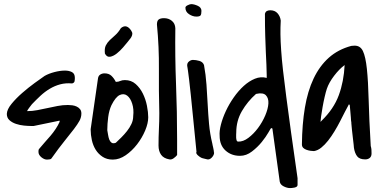

<svg xmlns="http://www.w3.org/2000/svg" viewBox="-20 -787 1883 948"><path d="M169.9 -37.1Q169.9 -42 170.4 -45.9Q170.9 -49.8 174.8 -53.7Q186.5 -68.4 201.2 -84.5Q215.8 -100.6 229.5 -116.7Q243.2 -132.8 254.9 -150.4Q266.6 -168 274.4 -185.5V-191.4L146.5 -165H131.8Q118.2 -165 98.1 -167Q78.1 -168.9 59.1 -175.3Q40 -181.6 26.9 -193.4Q13.7 -205.1 13.7 -224.6Q14.6 -247.1 37.1 -274.4Q59.6 -301.8 89.8 -328.1Q120.1 -354.5 150.9 -377Q181.6 -399.4 200.2 -412.1Q220.7 -423.8 249 -431.2Q277.3 -438.5 300.8 -438.5Q320.3 -438.5 335 -431.2Q349.6 -423.8 349.6 -402.3Q349.6 -393.6 348.1 -385.7Q346.7 -377.9 335.9 -375Q304.7 -377.9 277.3 -370.6Q250 -363.3 225.6 -348.6Q201.2 -334 179.7 -314Q158.2 -293.9 137.7 -272.5Q131.8 -265.6 123 -253.4Q114.3 -241.2 114.3 -239.3V-238.3Q139.6 -238.3 164.6 -243.2Q189.5 -248 214.4 -253.4Q239.3 -258.8 264.2 -263.7Q289.1 -268.6 315.4 -268.6Q325.2 -268.6 336.9 -267.1Q348.6 -265.6 358.9 -260.7Q369.1 -255.9 375.5 -247.6Q381.8 -239.3 381.8 -226.6Q381.8 -208 372.6 -190.9Q363.3 -173.8 345.2 -149.9Q327.1 -126 299.3 -91.8Q271.5 -57.6 233.4 -3.9Q231.4 -1 224.1 0Q216.8 1 211.9 1Q198.2 1 184.1 -10.7Q169.9 -22.5 169.9 -37.1Z M427.7 -149.4 463.9 -400.4Q465.8 -413.1 475.1 -418.9Q484.4 -424.8 496.1 -424.8Q517.6 -424.8 530.3 -412.6Q543 -400.4 551.8 -382.8H552.7Q564.5 -382.8 573.7 -387.2Q583 -391.6 596.7 -391.6Q627.9 -391.6 649.9 -372.1Q671.9 -352.5 685.5 -324.7Q699.2 -296.9 705.6 -264.6Q711.9 -232.4 711.9 -208Q711.9 -178.7 696.8 -142.6Q681.6 -106.4 656.7 -74.2Q631.8 -42 600.6 -20.5Q569.3 1 537.1 1Q507.8 1 486.8 -12.7Q465.8 -26.4 452.6 -47.4Q439.5 -68.4 433.6 -94.7Q427.7 -121.1 427.7 -146.5ZM509.8 -143.6Q511.7 -133.8 513.7 -121.1Q515.6 -108.4 519.5 -98.1Q523.4 -87.9 530.8 -82.5Q538.1 -77.1 551.8 -82Q564.5 -93.8 579.1 -108.4Q593.8 -123 606.9 -139.6Q620.1 -156.2 628.9 -174.8Q637.7 -193.4 637.7 -213.9Q641.6 -247.1 632.8 -274.9Q624 -302.7 607.9 -314.9Q591.8 -327.1 571.3 -317.9Q550.8 -308.6 530.3 -267.6Q518.6 -242.2 514.2 -208.5Q509.8 -174.8 509.8 -146.5ZM498 -522.5Q495.1 -547.9 502.4 -562.5Q509.8 -577.1 522 -588.9Q534.2 -600.6 548.8 -613.3Q563.5 -626 577.1 -648.4Q591.8 -660.2 604.5 -656.2Q617.2 -652.3 627.9 -635.7Q633.8 -627 633.3 -619.6Q632.8 -612.3 628.9 -605Q625 -597.7 619.6 -591.8Q614.3 -585.9 610.4 -580.1Q602.5 -570.3 587.9 -553.2Q573.2 -536.1 556.6 -522.9Q540 -509.8 523.9 -506.8Q507.8 -503.9 498 -522.5Z M762.7 -68.4Q762.7 -109.4 764.6 -148.4Q766.6 -187.5 766.6 -228.5Q763.7 -339.8 764.6 -446.8Q765.6 -553.7 754.9 -666Q754.9 -684.6 763.7 -690.9Q772.5 -697.3 790 -697.3Q812.5 -697.3 828.6 -684.1Q844.7 -670.9 845.7 -647.5Q843.8 -508.8 849.1 -372.6Q854.5 -236.3 854.5 -96.7V-21.5Q848.6 -13.7 837.9 -5.9Q827.1 2 816.4 0Q788.1 -4.9 775.4 -22.9Q762.7 -41 762.7 -68.4Z M950.2 -37.1Q940.4 -134.8 933.6 -204.1Q926.8 -273.4 921.9 -320.3Q917 -367.2 913.6 -395Q910.2 -422.9 908.2 -437Q906.2 -451.2 905.3 -456.1Q904.3 -460.9 904.3 -461.9V-465.8Q904.3 -476.6 913.6 -483.9Q922.9 -491.2 932.6 -491.2Q947.3 -491.2 964.4 -486.3Q981.4 -481.4 987.3 -465.8Q996.1 -418 999.5 -369.1Q1002.9 -320.3 1005.4 -272Q1007.8 -223.6 1012.2 -174.8Q1016.6 -126 1028.3 -78.1Q1028.3 -76.2 1029.8 -70.3Q1031.2 -64.5 1032.7 -57.6Q1034.2 -50.8 1035.2 -44.9Q1036.1 -39.1 1036.1 -37.1V-35.2Q1036.1 -34.2 1037.1 -33.2Q1037.1 -21.5 1026.4 -9.8Q1015.6 2 1003.9 0Q1001 -1 989.7 -3.4Q978.5 -5.9 974.6 -7.8Q971.7 -8.8 966.8 -12.2Q961.9 -15.6 957.5 -19.5Q953.1 -23.4 950.2 -28.3Q947.3 -33.2 950.2 -37.1ZM895.5 -749Q895.5 -755.9 906.7 -761.2Q918 -766.6 923.8 -766.6Q938.5 -766.6 956.5 -758.3Q974.6 -750 974.6 -733.4Q974.6 -716.8 970.2 -710.9Q965.8 -705.1 949.2 -705.1Q931.6 -705.1 913.6 -716.8Q895.5 -728.5 895.5 -749Z M1318.4 -154.3Q1317.4 -154.3 1305.2 -132.8Q1293 -111.3 1272.5 -85.9Q1252 -60.5 1224.1 -39.1Q1196.3 -17.6 1165 -17.6Q1122.1 -17.6 1093.3 -43.9Q1064.5 -70.3 1064.5 -116.2Q1062.5 -139.6 1070.8 -171.9Q1079.1 -204.1 1095.2 -238.8Q1111.3 -273.4 1134.3 -306.2Q1157.2 -338.9 1183.6 -362.8Q1210 -386.7 1238.8 -398.4Q1267.6 -410.2 1296.9 -402.3V-416Q1296.9 -441.4 1295.4 -468.3Q1293.9 -495.1 1292.5 -529.8Q1291 -564.5 1289.6 -609.9Q1288.1 -655.3 1288.1 -718.8Q1291 -729.5 1298.3 -732.9Q1305.7 -736.3 1314.5 -736.3Q1336.9 -736.3 1350.1 -721.7Q1363.3 -707 1366.2 -685.5Q1364.3 -652.3 1364.7 -617.7Q1365.2 -583 1368.2 -539.1Q1371.1 -495.1 1377.4 -439.5Q1383.8 -383.8 1393.6 -308.1Q1403.3 -232.4 1417 -134.3Q1430.7 -36.1 1449.2 92.8V126Q1449.2 131.8 1444.8 134.8Q1440.4 137.7 1434.1 139.2Q1427.7 140.6 1421.4 141.1Q1415 141.6 1412.1 141.6Q1397.5 141.6 1380.9 133.3Q1364.3 125 1361.3 110.4L1325.2 -150.4Q1325.2 -153.3 1322.8 -153.8Q1320.3 -154.3 1318.4 -154.3ZM1146.5 -132.8Q1146.5 -129.9 1146 -122.6Q1145.5 -115.2 1146 -107.4Q1146.5 -99.6 1148.4 -93.8Q1150.4 -87.9 1156.2 -87.9Q1180.7 -86.9 1206.5 -106.4Q1232.4 -126 1253.9 -154.8Q1275.4 -183.6 1289.6 -216.8Q1303.7 -250 1305.2 -276.4Q1306.6 -302.7 1292.5 -316.9Q1278.3 -331.1 1244.1 -323.2Q1202.1 -286.1 1174.3 -238.3Q1146.5 -190.4 1146.5 -132.8Z M1703.1 -272.5Q1694.3 -256.8 1683.1 -234.9Q1671.9 -212.9 1659.2 -188Q1646.5 -163.1 1631.3 -138.2Q1616.2 -113.3 1600.1 -92.8Q1584 -72.3 1566.4 -58.1Q1548.8 -43.9 1530.3 -41Q1522.5 -41 1512.7 -42.5Q1502.9 -43.9 1493.2 -47.4Q1483.4 -50.8 1477.1 -57.1Q1470.7 -63.5 1470.7 -74.2Q1471.7 -173.8 1485.4 -255.4Q1499 -336.9 1528.3 -398.9Q1557.6 -460.9 1603.5 -502Q1649.4 -543 1714.8 -560.5Q1716.8 -560.5 1722.2 -561Q1727.5 -561.5 1729.5 -561.5Q1758.8 -562.5 1772 -534.7Q1785.2 -506.8 1791.5 -446.8Q1797.9 -386.7 1800.3 -292.5Q1802.7 -198.2 1810.5 -66.4Q1813.5 -55.7 1814 -47.9Q1814.5 -40 1814.5 -29.3Q1814.5 -14.6 1805.7 -7.3Q1796.9 0 1783.2 0Q1754.9 0 1743.2 -15.6Q1731.4 -31.2 1727.5 -57.6Q1727.5 -58.6 1726.1 -73.2Q1724.6 -87.9 1722.2 -106.9Q1719.7 -126 1717.8 -145.5Q1715.8 -165 1714.8 -177.7V-181.6Q1712.9 -191.4 1712.4 -206.1Q1711.9 -220.7 1710 -234.4Q1708 -251 1707 -267.6ZM1681.6 -465.8Q1655.3 -446.3 1629.9 -413.1Q1604.5 -379.9 1593.8 -348.6Q1588.9 -334 1583 -308.6Q1577.1 -283.2 1572.8 -258.3Q1568.4 -233.4 1565.4 -212.4Q1562.5 -191.4 1562.5 -185.5Q1563.5 -185.5 1564.9 -187.5Q1566.4 -189.5 1567.4 -190.4Q1627.9 -249 1652.8 -316.9Q1677.7 -384.8 1681.6 -465.8Z"/></svg>

Font: Covered By Your Grace
Style: Regular
Weight: 400
Designer: Kimberly Geswein
Foundry: Kimberly Geswein
Version: Version 1.0